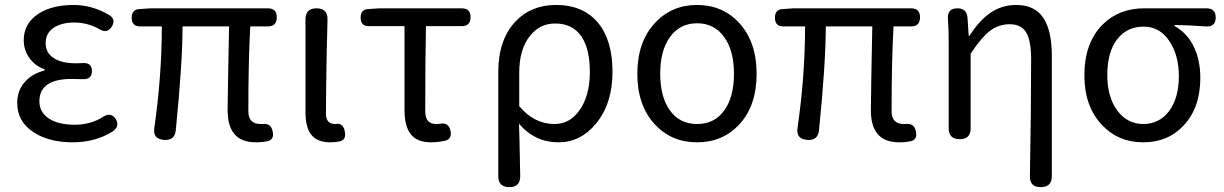

<svg xmlns="http://www.w3.org/2000/svg" viewBox="-20 -564 4960 778"><path d="M274.4 12.7Q175.8 12.7 112.8 -30.3Q49.8 -73.2 49.8 -146.5Q49.8 -199.2 83 -234.4Q111.3 -265.6 160.2 -278.3V-283.2Q120.1 -297.9 97.7 -331.1Q76.2 -362.3 76.2 -401.4Q76.2 -469.7 136.7 -508.8Q191.4 -543.9 278.3 -543.9Q353.5 -543.9 422.9 -502.9Q450.2 -485.4 433.6 -457Q414.1 -425.8 381.8 -446.3Q335 -472.7 281.2 -472.7Q230.5 -472.7 198.2 -452.1Q165 -429.7 165 -389.6Q165 -351.6 194.3 -331.1Q225.6 -307.6 287.1 -307.6Q305.7 -307.6 315.4 -308.6Q352.5 -310.5 352.5 -276.4Q352.5 -241.2 315.4 -243.2Q299.8 -244.1 270.5 -244.1Q139.6 -244.1 139.6 -153.3Q139.6 -109.4 177.7 -84Q215.8 -58.6 283.2 -58.6Q344.7 -58.6 393.6 -87.9Q428.7 -113.3 449.2 -81.1Q466.8 -52.7 436.5 -31.2Q366.2 12.7 274.4 12.7Z M1017.6 12.7Q957 12.7 929.7 -21.5Q902.3 -52.7 902.3 -119.1Q902.3 -145.5 904.3 -252.9Q907.2 -394.5 908.2 -457H719.7Q719.7 -310.5 692.4 -37.1Q688.5 5.9 645.5 2.9Q597.7 0 605.5 -46.9Q635.7 -258.8 635.7 -457H547.9Q513.7 -457 513.7 -492.2Q513.7 -526.4 545.9 -527.3L589.8 -530.3H845.7H1065.4Q1101.6 -530.3 1101.6 -494.1Q1101.6 -457 1065.4 -457H994.1Q986.3 -318.4 986.3 -113.3Q986.3 -61.5 1036.1 -61.5Q1040 -61.5 1043 -61.5Q1078.1 -66.4 1085 -31.2Q1091.8 1 1065.4 7.8Q1043 12.7 1017.6 12.7Z M1318.4 12.7Q1264.6 12.7 1240.2 -19.5Q1217.8 -48.8 1217.8 -110.4V-320.3V-485.4Q1217.8 -530.3 1262.7 -530.3Q1308.6 -530.3 1307.1 -484.4Q1305.7 -438.5 1303.7 -346.7Q1300.8 -177.7 1300.8 -103.5Q1300.8 -61.5 1337.9 -61.5Q1338.9 -61.5 1339.8 -61.5Q1370.1 -67.4 1377 -32.2Q1383.8 0 1360.4 7.8Q1340.8 12.7 1318.4 12.7Z M1727.5 12.7Q1668.9 12.7 1643.6 -21.5Q1619.1 -52.7 1619.1 -119.1V-458H1474.6Q1441.4 -458 1441.4 -492.2Q1441.4 -526.4 1472.7 -527.3L1517.6 -530.3H1702.1H1850.6Q1886.7 -530.3 1886.7 -494.1Q1886.7 -458 1850.6 -458H1706.1Q1703.1 -337.9 1703.1 -113.3Q1703.1 -61.5 1747.1 -61.5Q1758.8 -61.5 1763.7 -62.5Q1797.9 -69.3 1805.7 -33.2Q1811.5 -1 1785.2 5.9Q1755.9 12.7 1727.5 12.7Z M2043.9 194.3Q1999 194.3 1999 149.4V-38.1V-271.5Q1999 -402.3 2068.4 -476.6Q2131.8 -543.9 2233.4 -543.9Q2342.8 -543.9 2403.3 -471.7Q2461.9 -400.4 2461.9 -273.4Q2461.9 -143.6 2394.5 -62.5Q2332 12.7 2243.2 12.7Q2147.5 12.7 2083 -62.5Q2084 -39.1 2085 2.9Q2086.9 96.7 2087.9 146.5Q2089.8 194.3 2043.9 194.3ZM2227.5 -61.5Q2289.1 -61.5 2328.1 -117.2Q2370.1 -175.8 2370.1 -272.5Q2370.1 -364.3 2336.9 -415Q2300.8 -468.8 2229.5 -468.8Q2167 -468.8 2127.9 -418.9Q2084 -365.2 2084 -269.5V-201.2V-133.8Q2144.5 -61.5 2227.5 -61.5Z M2804.7 12.7Q2701.2 12.7 2633.8 -59.6Q2562.5 -136.7 2562.5 -264.6Q2562.5 -394.5 2633.8 -470.7Q2701.2 -543.9 2804.7 -543.9Q2908.2 -543.9 2975.6 -470.7Q3045.9 -393.6 3045.9 -264.6Q3045.9 -135.7 2975.6 -59.6Q2908.2 12.7 2804.7 12.7ZM2804.7 -61.5Q2875 -61.5 2914.6 -116.2Q2954.1 -170.9 2954.1 -264.6Q2954.1 -358.4 2915 -413.1Q2875 -469.7 2804.7 -469.7Q2734.4 -469.7 2694.3 -413.1Q2655.3 -359.4 2655.3 -265.1Q2655.3 -170.9 2694.8 -116.2Q2734.4 -61.5 2804.7 -61.5Z M3624 12.7Q3563.5 12.7 3536.1 -21.5Q3508.8 -52.7 3508.8 -119.1Q3508.8 -145.5 3510.7 -252.9Q3513.7 -394.5 3514.6 -457H3326.2Q3326.2 -310.5 3298.8 -37.1Q3294.9 5.9 3252 2.9Q3204.1 0 3211.9 -46.9Q3242.2 -258.8 3242.2 -457H3154.3Q3120.1 -457 3120.1 -492.2Q3120.1 -526.4 3152.3 -527.3L3196.3 -530.3H3452.1H3671.9Q3708 -530.3 3708 -494.1Q3708 -457 3671.9 -457H3600.6Q3592.8 -318.4 3592.8 -113.3Q3592.8 -61.5 3642.6 -61.5Q3646.5 -61.5 3649.4 -61.5Q3684.6 -66.4 3691.4 -31.2Q3698.2 1 3671.9 7.8Q3649.4 12.7 3624 12.7Z M4197.3 194.3Q4151.4 194.3 4153.3 148.4Q4158.2 -118.2 4158.2 -324.2Q4158.2 -399.4 4138.2 -432.6Q4118.2 -465.8 4071.3 -465.8Q4027.3 -465.8 3992.7 -439.9Q3958 -414.1 3913.1 -346.7V-43.9Q3913.1 0 3869.1 0Q3824.2 0 3824.2 -43.9V-384.8Q3824.2 -447.3 3821.3 -483.4Q3816.4 -530.3 3859.4 -530.3Q3897.5 -530.3 3900.4 -492.2L3905.3 -418.9H3908.2Q3950.2 -483.4 3994.1 -512.7Q4040 -543.9 4097.7 -543.9Q4172.9 -543.9 4208 -491.2Q4242.2 -439.5 4242.2 -335.9V-70.3V149.4Q4242.2 194.3 4197.3 194.3Z M4612.3 12.7Q4511.7 12.7 4445.3 -57.6Q4374 -132.8 4374 -258.8Q4374 -390.6 4448.2 -464.8Q4514.6 -530.3 4616.2 -530.3H4760.7H4868.2Q4906.2 -530.3 4906.2 -493.2Q4906.2 -454.1 4865.2 -457Q4797.9 -461.9 4739.3 -462.9V-459Q4789.1 -430.7 4816.4 -377Q4843.8 -322.3 4843.8 -248Q4843.8 -127.9 4776.4 -55.7Q4712.9 12.7 4612.3 12.7ZM4613.3 -61.5Q4676.8 -61.5 4716.8 -113.3Q4756.8 -167 4756.8 -254.9Q4756.8 -338.9 4719.7 -395.5Q4680.7 -456.1 4614.3 -456.1Q4547.9 -456.1 4508.8 -407.2Q4466.8 -355.5 4466.8 -258.8Q4466.8 -170.9 4507.8 -115.2Q4548.8 -61.5 4613.3 -61.5Z"/></svg>

Font: Bpmf GenSen Rounded R
Style: R
Weight: 400
Foundry: But Ko
Version: Version 1.320